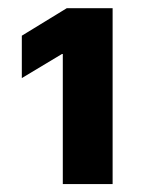

<svg xmlns="http://www.w3.org/2000/svg" viewBox="-20 -820 366 476"><path d="M135.7 -363.6V-686.1H133.5L34.1 -626.4V-731.5L145.6 -799.7H259.2V-363.6Z"/></svg>

Font: Inter P Black
Style: Regular
Weight: 900
Designer: Rasmus Andersson
Foundry: rsms
Version: Version 3.018;git-588b23468